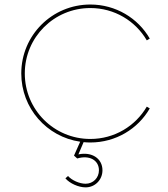

<svg xmlns="http://www.w3.org/2000/svg" viewBox="-20 -623 743 850"><path d="M379.9 -7.8C219.2 -7.8 89.8 -137.2 89.8 -297.9C89.8 -458 219.2 -587.4 379.9 -587.4C486.8 -587.4 579.6 -530.3 629.9 -444.3L643.1 -452.1C590.8 -543 492.2 -603 379.9 -603C210.4 -603 74.2 -466.8 74.2 -297.9C74.2 -143.6 187 -17.1 335 4.4L307.6 65.9L321.8 78.6C375.5 62.5 418 85.9 418 130.9C418 164.1 392.6 190.4 358.9 190.4C332 190.4 297.9 175.3 281.2 156.2L269.5 166.5C288.6 189 328.1 206.5 358.9 206.5C400.9 206.5 433.6 172.9 433.6 130.9C433.6 78.6 386.7 47.9 327.1 60.5L350.1 6.3C359.9 7.3 369.6 7.8 379.9 7.8C492.2 7.8 590.8 -52.2 643.1 -143.1L629.9 -150.9C579.6 -64.9 486.8 -7.8 379.9 -7.8Z"/></svg>

Font: Now Thin
Style: Regular
Weight: 100
Designer: Alfredo Marco Pradil
Foundry: Alfredo Marco Pradil
Version: Version 1.200;hotconv 1.0.109;makeotfexe 2.5.65596